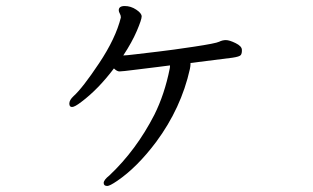

<svg xmlns="http://www.w3.org/2000/svg" viewBox="-20 -581 1040 637"><path d="M381 -523Q381 -530 377.5 -536Q374 -542 374 -547Q374 -561 394 -561Q414 -561 432 -549Q450 -537 450 -526.5Q450 -516 434 -478.5Q418 -441 389 -397Q398 -397 430.5 -401Q463 -405 506.5 -410Q550 -415 623 -426Q696 -437 707 -442.5Q718 -448 729.5 -448Q741 -448 761.5 -438Q782 -428 782.5 -416Q783 -404 779 -398.5Q775 -393 751 -389.5Q727 -386 612 -372V-368Q612 -362 610 -352Q581 -222 498 -110Q435 -26 369 19Q344 36 336 36Q324 36 324 26Q324 16 343 1Q432 -83 492 -200Q526 -268 543 -353Q544 -356 544 -364Q531 -362 505 -359Q479 -356 432 -350Q385 -344 376.5 -344Q368 -344 358 -354Q306 -285 250 -243Q228 -226 219 -226Q210 -226 210 -237.5Q210 -249 224 -262Q254 -289 309 -371.5Q364 -454 381 -523Z"/></svg>

Font: LXGW WenKai
Style: Regular
Weight: 400
Designer: LXGW / Fontworks Inc.
Foundry: LXGW / Fontworks Inc.
Version: Version 1.520; June 14, 2025